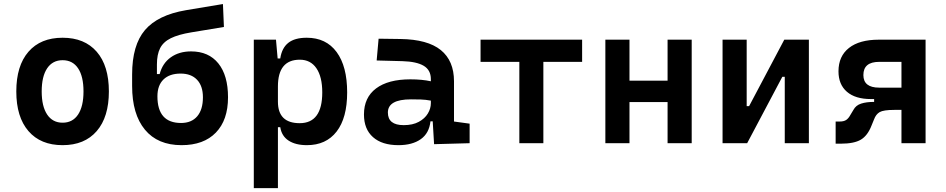

<svg xmlns="http://www.w3.org/2000/svg" viewBox="-20 -716 4728 960"><path d="M293 9.8Q183.1 9.8 122.3 -60.5Q61.5 -130.9 61.5 -258.8Q61.5 -387.2 122.3 -457.3Q183.1 -527.3 293 -527.3Q402.8 -527.3 463.6 -457.3Q524.4 -387.2 524.4 -258.8Q524.4 -130.9 463.6 -60.5Q402.8 9.8 293 9.8ZM293 -102.5Q343.3 -102.5 370.4 -143.3Q397.5 -184.1 397.5 -258.8Q397.5 -334 370.4 -374.5Q343.3 -415 293 -415Q243.2 -415 215.8 -374.5Q188.5 -334 188.5 -258.8Q188.5 -184.1 215.8 -143.3Q243.2 -102.5 293 -102.5Z M887.7 9.8Q768.6 9.8 704.6 -67.6Q640.6 -145 640.6 -286.1V-343.8Q640.6 -490.2 704.8 -565.7Q769 -641.1 909.7 -665L1094.7 -695.8L1099.6 -581.1L936.5 -554.2Q871.6 -543.5 834 -524.9Q796.4 -506.3 780.5 -474.9Q764.6 -443.4 764.6 -393.6V-345.7H778.3Q792.5 -399.9 834 -429.4Q875.5 -459 935.5 -459Q1023.4 -459 1071.8 -398.9Q1120.1 -338.9 1120.1 -229.5Q1120.1 -115.7 1059.3 -53Q998.5 9.8 887.7 9.8ZM885.3 -101.1Q937.5 -101.1 966.1 -134.5Q994.6 -168 994.6 -229.5Q994.6 -286.1 965.3 -317.1Q936 -348.1 883.3 -348.1Q827.6 -348.1 797.4 -318.6Q767.1 -289.1 767.1 -234.4Q767.1 -101.1 885.3 -101.1Z M1249 224.6V-517.6H1359.9L1368.2 -423.8H1381.3Q1389.2 -476.1 1421.4 -501.7Q1453.6 -527.3 1513.7 -527.3Q1610.4 -527.3 1663.1 -455.8Q1715.8 -384.3 1715.8 -253.9Q1715.8 -126.5 1663.1 -58.3Q1610.4 9.8 1514.6 9.8Q1458 9.8 1423.1 -12.9Q1388.2 -35.6 1381.3 -80.1H1369.6V224.6ZM1479 -417.5Q1369.6 -417.5 1369.6 -283.7V-207.5Q1369.6 -100.1 1478.5 -100.1Q1591.3 -100.1 1591.3 -253.9Q1591.3 -332 1562 -374.8Q1532.7 -417.5 1479 -417.5Z M1972.2 9.8Q1890.1 9.8 1845 -30.3Q1799.8 -70.3 1799.8 -143.6Q1799.8 -228.5 1860.4 -273.9Q1920.9 -319.3 2031.7 -319.3Q2090.3 -319.3 2134.3 -309.6V-320.3Q2134.3 -365.7 2098.6 -387Q2063 -408.2 1992.2 -410.2L1863.3 -413.6L1873 -522.5L1982.4 -521Q2118.2 -519 2184.1 -465.6Q2250 -412.1 2250 -309.6V-108.4L2328.1 -97.7V0L2150.4 4.9L2143.6 -109.4H2132.3Q2126 -49.8 2083.7 -20Q2041.5 9.8 1972.2 9.8ZM1998.5 -90.3Q2043.5 -90.3 2073.7 -106.7Q2104 -123 2119.1 -148.2Q2134.3 -173.3 2134.3 -200.2V-212.9Q2107.9 -217.8 2084.2 -218.5Q2060.5 -219.2 2034.7 -219.2Q1919.4 -219.2 1919.4 -153.3Q1919.4 -90.3 1998.5 -90.3Z M2576.7 0V-406.7H2382.8V-517.6H2890.6V-406.7H2696.8V0Z M3006.8 0V-517.6H3127.4V-312.5H3317.9V-517.6H3438.5V0H3317.9V-205.6H3127.4V0Z M3592.8 0V-517.6H3713.4V-185.5H3725.6L3901.4 -517.6H4024.4V0H3903.8V-332H3891.6L3715.8 0Z M4158.2 2.4V-108.4H4179.2Q4199.2 -108.4 4210.9 -116.2Q4222.7 -124 4232.4 -142.1L4247.1 -166.5Q4259.3 -189.5 4285.6 -198Q4312 -206.5 4350.6 -206.5V-220.7H4334.5Q4256.8 -220.7 4214.6 -257.1Q4172.4 -293.5 4172.4 -359.4Q4172.4 -435.1 4224.9 -476.3Q4277.3 -517.6 4373.5 -517.6H4607.9V0H4487.3V-166.5H4451.7Q4397.5 -166.5 4378.4 -155.5Q4359.4 -144.5 4350.1 -118.7L4337.9 -88.9Q4318.4 -38.1 4284.4 -17.8Q4250.5 2.4 4184.1 2.4ZM4376 -277.8H4487.3V-406.7H4376Q4296.9 -406.7 4296.9 -340.8Q4296.9 -277.8 4376 -277.8Z"/></svg>

Font: Caskaydia Cove SemiBold
Style: Regular
Weight: 600
Monospace: yes
Designer: Aaron Bell
Foundry: Saja Typeworks
Version: Version 4.300; ttfautohint (v1.8.3)